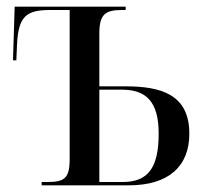

<svg xmlns="http://www.w3.org/2000/svg" viewBox="-20 -556 626 576"><path d="M105 0H366C486 0 548 -57 548 -155C548 -274 461 -297 356 -297H278V-455C278 -514 296 -526 347 -526H357V-536H24L19 -375H29L31 -421C35 -507 58 -526 131 -526H189V-79C189 -19 172 -10 120 -10H105ZM348 -10H278V-287H345C418 -287 456 -252 456 -155C456 -51 423 -10 348 -10Z"/></svg>

Font: Noto Serif Display Condensed
Style: Regular
Weight: 400
Width: 3
Designer: Monotype Design Team
Foundry: Monotype Imaging Inc.
Version: Version 2.009